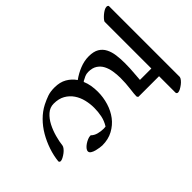

<svg xmlns="http://www.w3.org/2000/svg" viewBox="-250 -815 1059 1059"><g transform="rotate(45 279.0 -285.5)"><path d="M113 -53Q100 -79 92 -102Q84 -125 84 -157Q84 -199 101 -228.5Q118 -258 146 -277Q124 -307 110 -342Q96 -377 96 -412Q96 -450 109.5 -472.5Q123 -495 146.5 -507Q170 -519 200 -523Q230 -527 263 -527Q306 -527 342 -523.5Q378 -520 388 -520V-609H23Q17 -611 8.5 -618.5Q0 -626 -8 -635.5Q-16 -645 -22 -655.5Q-28 -666 -28 -675Q-28 -683 -22 -687H532Q539 -686 548.5 -678.5Q558 -671 566 -660.5Q574 -650 580 -639Q586 -628 586 -620Q586 -611 577 -609H448V-448Q445 -444 439 -442Q422 -442 384.5 -447Q347 -452 305 -452Q277 -452 250 -447.5Q223 -443 202 -432Q181 -421 168 -401Q155 -381 155 -350Q155 -334 160.5 -322Q166 -310 173 -297L177 -293Q198 -302 221.5 -306Q245 -310 270 -310Q313 -310 354 -297.5Q395 -285 426.5 -261Q458 -237 477.5 -201Q497 -165 497 -118Q497 -111 495 -98Q493 -85 489.5 -71.5Q486 -58 479.5 -48Q473 -38 464 -38Q455 -38 446 -45.5Q437 -53 429.5 -64Q422 -75 417 -87Q412 -99 412 -108V-112Q426 -126 431.5 -147Q437 -168 437 -188Q437 -192 436.5 -195.5Q436 -199 436 -203L434 -205Q408 -221 379 -227Q350 -233 318 -233Q287 -233 256 -225.5Q225 -218 200 -201Q175 -184 159.5 -157Q144 -130 144 -91Q144 -61 164.5 -38Q185 -15 215 0.5Q245 16 279.5 25.5Q314 35 342 38Q349 39 358.5 46.5Q368 54 376 64.5Q384 75 390 86.5Q396 98 396 105Q396 115 387 116Q347 112 305.5 98Q264 84 227 62.5Q190 41 160.5 11.5Q131 -18 113 -53ZM455 -185Q454 -185 454 -186Z"/></g></svg>

Font: Asar
Style: Regular
Weight: 400
Designer: Eben Sorkin
Foundry: Eben Sorkin, Pria Ravichandran
Version: Version 1.003; ttfautohint (v1.3) -l 8 -r 50 -G 0 -x 0 -H 45